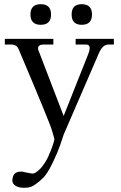

<svg xmlns="http://www.w3.org/2000/svg" viewBox="-20 -642 576 914"><path d="M69 -407Q60 -430 34 -430H3V-457H234V-430H187Q161 -430 161 -411Q161 -406 164 -400L283 -90L401 -387Q407 -402 407 -414Q407 -430 390 -430H340V-457H522V-430H496Q468 -430 450 -387L283 -1Q268 47 252 86Q212 181 182 208Q148 240 126 248Q114 252 93 252Q73 252 57 244Q34 232 40 207Q44 172 88 175L91 176Q94 177 101 178.5Q108 180 115 181Q135 186 142 183Q154 179 174 159Q197 132 211 101L213 95Q230 59 239 22Q238 14 233 -1.5Q228 -17 227 -22Q219 -53 69 -407ZM369 -524Q321 -524 321 -573Q321 -622 369 -622Q418 -622 418 -573Q418 -524 369 -524ZM174 -622Q223 -622 223 -573Q223 -524 174 -524Q125 -524 125 -573Q125 -622 174 -622Z"/></svg>

Font: GFS Didot
Style: Regular
Weight: 400
Designer: Takis Katsoulidis and George D. Matthiopoulos
Foundry: Takis Katsoulidis and George D. Matthiopoulos
Version: Version 1.0